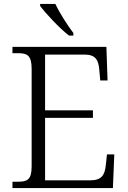

<svg xmlns="http://www.w3.org/2000/svg" viewBox="-20 -951 646 971"><path d="M329 -771H351V-784C322 -822 281 -886 260 -931H183V-921C208 -886 282 -807 329 -771ZM43 0H551L558 -170H521L515 -115C510 -66 494 -39 436 -39H208V-355H450V-393H208V-675H407C463 -675 478 -648 482 -599L487 -544H524L518 -714H43V-682H70C117 -682 140 -672 140 -603V-109C140 -41 117 -32 70 -32H43Z"/></svg>

Font: Noto Serif Telugu Light
Style: Regular
Weight: 300
Designer: Jelle Bosma - Monotype Design Team
Foundry: Monotype Imaging Inc.
Version: Version 2.005